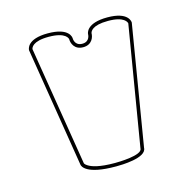

<svg xmlns="http://www.w3.org/2000/svg" viewBox="-88 -622 751 747"><g transform="rotate(-15 287.0 -248.5)"><path d="M289 22C227 22 198 12 184 3C174 -3 172 -8 172 -9L94 -489C95 -494 101 -519 167 -519C237 -519 242 -491 242 -489C242 -474 251 -445 287 -445C323 -445 332 -474 332 -489C333 -495 340 -519 406 -519C473 -519 479 -493 480 -490V-489L400 -8V-7C400 21 302 22 290 22ZM290 36H292C310 36 414 35 414 -6L494 -489C494 -492 492 -533 407 -533C321 -533 318 -492 318 -489C318 -488 318 -459 287 -459C256 -459 256 -488 256 -489C256 -492 254 -533 167 -533C82 -533 80 -492 80 -488L158 -6C159 0 170 36 289 36Z"/></g></svg>

Font: Platiipus Light
Style: Light
Weight: 400
Version: Version 001.000